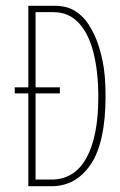

<svg xmlns="http://www.w3.org/2000/svg" viewBox="-20 -643 415 664"><path d="M78 1V-320H31V-341H78V-623H168Q212 -623 240.5 -604.5Q269 -586 286 -559Q303 -532 313 -507Q325 -478 335 -431Q345 -384 345 -310Q345 -151 294 -75Q243 1 158 1ZM103 -22H157Q238 -22 279 -97Q320 -172 320 -307Q320 -396 303 -462Q286 -528 251.5 -564.5Q217 -601 165 -601H103V-341H187V-320H103Z"/></svg>

Font: Inconsolata Condensed ExtraLight
Style: Regular
Weight: 200
Width: 3
Monospace: yes
Designer: Raph Levien, Cyreal, Brenton Simpson
Foundry: Raph Levien, Cyreal, Google
Version: Version 3.100; ttfautohint (v1.8.4.7-5d5b)